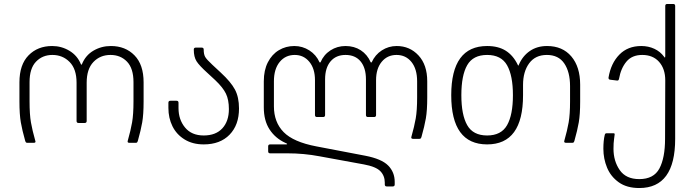

<svg xmlns="http://www.w3.org/2000/svg" viewBox="-20 -720 3510 968"><path d="M393 -396Q411 -441 451 -464.5Q491 -488 539 -488Q612 -488 658 -441Q704 -394 704 -305V-209Q704 -143 697 -103Q690 -63 675 -10Q673 -4 671 -2Q669 0 665 0H632Q621 0 624 -10Q639 -63 646 -103Q653 -143 653 -209V-306Q653 -375 620.5 -409Q588 -443 537 -443Q485 -443 451 -407.5Q417 -372 417 -303V-110Q417 -100 407 -100H376Q366 -100 366 -110V-303Q366 -372 331 -407.5Q296 -443 244 -443Q194 -443 161.5 -409Q129 -375 129 -306V-209Q129 -143 136 -103Q143 -63 158 -10L159 -6Q159 0 150 0H118Q113 0 111 -2Q109 -4 107 -10Q92 -63 85 -103Q78 -143 78 -209V-305Q78 -394 124 -441Q170 -488 243 -488Q290 -488 330 -464Q370 -440 388 -396Q389 -394 390.5 -394Q392 -394 393 -396Z M829 -176V-202Q829 -212 839 -212H870Q880 -212 880 -202V-175Q880 -117 913 -77Q946 -37 1007 -37Q1068 -37 1101 -73Q1134 -109 1134 -170Q1134 -217 1119 -248Q1104 -279 1065 -316L1025 -353Q985 -389 971 -411Q957 -433 957 -470Q957 -480 967 -480H997Q1007 -480 1007 -470Q1007 -446 1014.5 -433Q1022 -420 1050 -394L1093 -354Q1144 -307 1164.5 -268.5Q1185 -230 1185 -173Q1185 -90 1137.5 -41Q1090 8 1007 8Q951 8 910.5 -17Q870 -42 849.5 -83.5Q829 -125 829 -176Z M1920 210V201Q1920 166 1897.5 143Q1875 120 1815 109L1591 68Q1512 53 1429 53H1342Q1332 53 1332 43V18Q1332 8 1342 8H1422Q1428 8 1428 6Q1428 4 1418 0Q1368 -23 1339 -67.5Q1310 -112 1310 -179V-310Q1310 -366 1330.5 -406Q1351 -446 1386 -467Q1421 -488 1464 -488Q1505 -488 1539.5 -466Q1574 -444 1591 -406Q1592 -405 1593.5 -405Q1595 -405 1596 -406Q1612 -444 1646 -466Q1680 -488 1722 -488Q1766 -488 1799 -466.5Q1832 -445 1849 -406Q1850 -405 1851.5 -405Q1853 -405 1854 -406Q1871 -444 1905 -466Q1939 -488 1980 -488Q2046 -488 2090 -440.5Q2134 -393 2134 -310V-229Q2134 -163 2127 -123Q2120 -83 2105 -30Q2103 -24 2101 -22Q2099 -20 2094 -20H2063Q2051 -20 2054 -30Q2069 -83 2076 -123Q2083 -163 2083 -229V-310Q2083 -372 2054.5 -407.5Q2026 -443 1979 -443Q1933 -443 1904.5 -408.5Q1876 -374 1876 -316V-140Q1876 -130 1866 -130H1835Q1825 -130 1825 -140V-320Q1825 -378 1798 -410.5Q1771 -443 1722 -443Q1674 -443 1646.5 -410.5Q1619 -378 1619 -320V-140Q1619 -130 1609 -130H1578Q1568 -130 1568 -140V-316Q1568 -374 1539.5 -408.5Q1511 -443 1466 -443Q1419 -443 1390 -407.5Q1361 -372 1361 -310V-184Q1361 -104 1410 -54Q1459 -4 1575 18L1821 65Q1904 81 1937 114.5Q1970 148 1970 197V210Q1970 220 1960 220H1930Q1920 220 1920 210Z M2255 -240Q2255 -488 2436 -488Q2492 -488 2529.5 -464.5Q2567 -441 2590 -394Q2592 -389 2593 -389Q2594 -389 2596 -394Q2615 -438 2651.5 -463Q2688 -488 2738 -488Q2816 -488 2860.5 -435.5Q2905 -383 2905 -293V-209Q2905 -143 2898 -103Q2891 -63 2876 -10Q2874 -4 2872 -2Q2870 0 2865 0H2834Q2822 0 2825 -10Q2840 -63 2847 -103Q2854 -143 2854 -209V-286Q2854 -357 2825 -400Q2796 -443 2737 -443Q2679 -443 2648 -401Q2617 -359 2617 -292V-240Q2617 8 2436 8Q2255 8 2255 -240ZM2436 -37Q2507 -37 2536.5 -89Q2566 -141 2566 -240Q2566 -339 2536.5 -391Q2507 -443 2436 -443Q2365 -443 2335.5 -391.5Q2306 -340 2306 -240Q2306 -141 2335.5 -89Q2365 -37 2436 -37Z M3022 30Q3022 -12 3029 -40Q3031 -48 3037 -48H3074Q3079 -48 3079 -43Q3079 -39 3076 -19.5Q3073 0 3073 30Q3073 92 3104.5 137.5Q3136 183 3203 183Q3276 183 3304.5 129.5Q3333 76 3333 -20L3334 -315Q3334 -373 3303 -408Q3272 -443 3218 -443Q3166 -443 3138 -409Q3110 -375 3101 -323Q3099 -312 3090 -314L3057 -318Q3047 -319 3048 -329Q3060 -401 3102.5 -444.5Q3145 -488 3213 -488Q3249 -488 3279 -474Q3309 -460 3328 -434Q3330 -430 3332 -430Q3334 -430 3334 -438V-690Q3334 -700 3344 -700H3374Q3384 -700 3384 -690V-20Q3384 228 3203 228Q3140 228 3099.5 199Q3059 170 3040.5 125Q3022 80 3022 30Z"/></svg>

Font: Barlow GEO Light
Style: Regular
Weight: 300
Designer: Jeremy Tribby
Foundry: Tribby Type
Version: Version 1.408